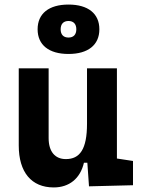

<svg xmlns="http://www.w3.org/2000/svg" viewBox="-20 -820 626 850"><path d="M217.8 9.8C286.1 9.8 335.4 -29.3 351.6 -99.6H366.7L374 4.9L568.8 0V-107.4L497.6 -118.2V-517.6H365.2V-272C365.2 -159.2 333.5 -115.7 271.5 -115.7C223.6 -115.7 195.3 -148.9 195.3 -208.5V-517.6H63V-175.8C63 -57.6 119.1 9.8 217.8 9.8ZM283.2 -581.1C370.1 -581.1 419.9 -621.1 419.9 -690.4C419.9 -759.8 370.1 -799.8 283.2 -799.8C196.3 -799.8 146.5 -759.8 146.5 -690.4C146.5 -621.1 196.3 -581.1 283.2 -581.1ZM283.2 -653.8C260.7 -653.8 248.5 -667 248.5 -690.4C248.5 -713.4 260.7 -727.1 283.2 -727.1C305.7 -727.1 317.9 -713.4 317.9 -690.4C317.9 -667 305.7 -653.8 283.2 -653.8Z"/></svg>

Font: Cascadia Mono NF
Style: Bold
Weight: 700
Monospace: yes
Designer: Aaron Bell
Foundry: Saja Typeworks
Version: Version 2404.023